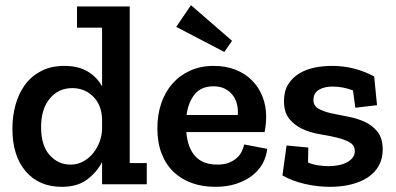

<svg xmlns="http://www.w3.org/2000/svg" viewBox="-20 -713 1531 743"><path d="M375 0V-86Q355 -47 317.5 -18.5Q280 10 219 10Q131 10 79.5 -50Q28 -110 28 -215Q28 -263 40 -307Q52 -351 76.5 -384.5Q101 -418 139 -438Q177 -458 229 -458Q283 -458 319 -436.5Q355 -415 375 -379V-606H278V-688H482V-82H548V0ZM375 -250Q374 -306 341 -339Q308 -372 260 -372Q206 -372 172.5 -331.5Q139 -291 139 -221Q139 -150 172 -113Q205 -76 253 -76Q280 -76 302.5 -88.5Q325 -101 341 -121Q357 -141 366 -166Q375 -191 375 -216Z M1014 -137Q1011 -107 996.5 -80.5Q982 -54 956.5 -34Q931 -14 895 -2Q859 10 813 10Q764 10 723 -4.5Q682 -19 652 -47.5Q622 -76 605.5 -118.5Q589 -161 589 -217Q589 -269 604 -313Q619 -357 647 -389Q675 -421 715.5 -439.5Q756 -458 807 -458Q853 -458 890.5 -443.5Q928 -429 954.5 -402.5Q981 -376 995.5 -340Q1010 -304 1010 -262Q1010 -233 1004 -202H701Q706 -141 735.5 -108.5Q765 -76 821 -76Q847 -76 865 -83Q883 -90 895.5 -101Q908 -112 915 -126Q922 -140 925 -154ZM900 -268Q902 -288 897.5 -308Q893 -328 881.5 -343.5Q870 -359 851.5 -369Q833 -379 806 -379Q758 -379 733 -347.5Q708 -316 702 -268ZM848 -512 662 -609 719 -693 878 -555Z M1461 -134Q1461 -99 1446 -72Q1431 -45 1404 -27Q1377 -9 1339.5 0.5Q1302 10 1257 10Q1209 10 1160.5 -1Q1112 -12 1073 -34L1089 -150L1173 -142L1172 -84Q1191 -76 1212.5 -73Q1234 -70 1251 -70Q1271 -70 1289.5 -73.5Q1308 -77 1322 -84.5Q1336 -92 1344.5 -102.5Q1353 -113 1353 -128Q1353 -151 1332.5 -162.5Q1312 -174 1282 -181Q1252 -188 1216 -194Q1180 -200 1150 -214Q1120 -228 1099.5 -253Q1079 -278 1079 -322Q1079 -361 1095.5 -387Q1112 -413 1138.5 -429Q1165 -445 1198 -451.5Q1231 -458 1264 -458Q1310 -458 1350.5 -447.5Q1391 -437 1428 -417L1439 -306L1355 -296L1346 -363Q1307 -378 1267 -378Q1235 -378 1214 -365.5Q1193 -353 1193 -326Q1193 -303 1213 -292Q1233 -281 1262.5 -274.5Q1292 -268 1327 -261.5Q1362 -255 1391.5 -241.5Q1421 -228 1441 -203Q1461 -178 1461 -134Z"/></svg>

Font: Zilla Slab SemiBold
Style: Regular
Weight: 600
Designer: Typotheque.com
Foundry: Typotheque type foundry
Version: Version 1.1; 2017